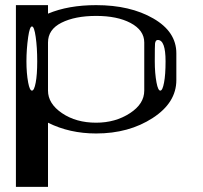

<svg xmlns="http://www.w3.org/2000/svg" viewBox="-20 -520 790 748"><path d="M125 -281.2Q125 -335 119.1 -376Q113.3 -417 104.5 -417Q95.7 -417 89.8 -376Q83 -328.1 83 -281.2Q83 -234.4 89.8 -198.2Q95.7 -167 104.5 -167Q113.3 -167 119.1 -198.2Q125 -228.5 125 -281.2ZM625 -281.2Q625 -364.3 594.7 -364.3Q585.9 -364.3 584 -350.6Q583 -341.8 583 -281.2Q583 -234.4 589.8 -198.2Q595.7 -167 604.5 -167Q613.3 -167 619.1 -198.2Q625 -228.5 625 -281.2ZM167 -500V-466.8Q246.1 -500 354.5 -500Q487.3 -500 577.1 -448.2Q667 -396.5 667 -312.5V-208Q667 -120.1 575.2 -60.5Q482.4 0 354.5 0Q251 0 167 -42V208H42V-500ZM542 -167V-354.5Q542 -402.3 488.3 -430.7Q436.5 -458 354.5 -458Q272.5 -458 219.7 -431.6Q167 -405.3 167 -354.5V-167Q167 -116.2 221.7 -79.1Q276.4 -42 354.5 -42Q429.7 -42 486.3 -79.1Q542 -115.2 542 -167Z"/></svg>

Font: okolaksMetalik
Style: bold
Weight: 700
Width: 7
Version: Version 0.6